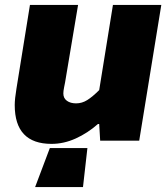

<svg xmlns="http://www.w3.org/2000/svg" viewBox="-20 -573 677 782"><path d="M183 30H336L318 189H123ZM40 -145Q40 -170 47 -212L102 -553H298L245 -237Q245 -237 241 -217Q238 -202 238 -192Q238 -173 252.5 -162.5Q267 -152 290 -152Q314 -152 335.5 -165.5Q357 -179 384 -206L440 -553H637L547 0H388L384 -68H379Q337 -31 288.5 -9Q240 13 190 13Q40 13 40 -145Z"/></svg>

Font: Nebula Sans Black
Style: Regular
Weight: 900
Italic angle: -9°
Designer: Paul D. Hunt for Adobe (as Source Sans)
Foundry: Nebula Entertainment & Broadcasting LLC
Version: Version 1.010